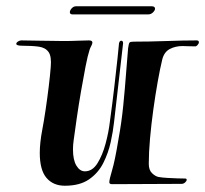

<svg xmlns="http://www.w3.org/2000/svg" viewBox="-20 -587 655 613"><path d="M187 6Q150 6 128.5 -19Q107 -44 107 -99Q107 -115 109 -133.5Q111 -152 115 -173Q120 -199 125.5 -236Q131 -273 135.5 -310Q140 -347 142 -373Q145 -407 135 -421Q125 -435 104 -438Q83 -441 51 -441Q32 -441 32 -447Q32 -451 37.5 -454.5Q43 -458 48 -458L110 -457Q130 -457 148.5 -456.5Q167 -456 183 -456Q208 -456 228 -457Q248 -458 264 -458Q275 -458 275 -451Q275 -447 271.5 -440.5Q268 -434 266 -428Q260 -410 253 -374Q246 -338 238.5 -294.5Q231 -251 225 -209.5Q219 -168 215 -138Q214 -131 213.5 -124Q213 -117 213 -110Q213 -76 224 -58Q235 -40 251 -40Q275 -40 291 -65.5Q307 -91 317 -128Q327 -165 331 -200Q339 -258 345 -310Q351 -362 355 -399Q359 -436 360 -449Q362 -457 367 -457Q373 -457 373 -449L344 -196Q341 -168 333.5 -133.5Q326 -99 310 -67Q294 -35 264.5 -14.5Q235 6 187 6ZM338 1Q329 1 329 -5Q329 -14 338 -44Q347 -74 358 -141Q368 -195 373.5 -250Q379 -305 382.5 -353Q386 -401 389 -433Q391 -448 393.5 -451Q396 -454 406 -454Q455 -454 511.5 -456Q568 -458 608 -458Q615 -458 615 -452Q615 -448 610.5 -443Q606 -438 601 -439Q587 -439 577.5 -439.5Q568 -440 563 -440Q540 -440 522 -430.5Q504 -421 498 -397Q491 -368 483.5 -326Q476 -284 469.5 -237Q463 -190 459 -145Q455 -100 455 -64Q455 -44 465.5 -34Q476 -24 486 -22Q497 -20 514 -19Q531 -18 546.5 -17.5Q562 -17 570 -17H571Q576 -17 576 -13Q576 -9 571 -4.5Q566 0 560 0Q503 0 450 0.5Q397 1 338 1ZM212 -541Q203 -541 203 -548Q203 -554 209 -560.5Q215 -567 223 -567H464Q475 -567 475 -559Q475 -554 468.5 -547.5Q462 -541 453 -541Z"/></svg>

Font: Tapestry
Style: Regular
Weight: 400
Designer: Robert E. Leuschke
Foundry: Robert E. Leuschke
Version: Version 1.010; ttfautohint (v1.8.4.7-5d5b)